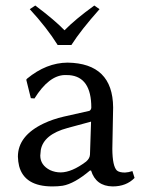

<svg xmlns="http://www.w3.org/2000/svg" viewBox="-20 -666 521 696"><path d="M189 -502.9Q150.4 -564.9 87.9 -632.8L107.9 -646Q178.7 -592.8 213.9 -556.2Q252.4 -595.7 321.8 -646L340.8 -632.8Q273.4 -557.1 238.8 -502.9ZM310.1 -225.1 225.1 -202.1Q138.2 -178.7 127.9 -122.6Q126.5 -112.3 126 -102.1Q126 -67.4 161.6 -49.3Q179.7 -41 200.2 -41Q240.7 -41.5 292 -80.1Q305.7 -91.8 306.2 -106ZM310.1 -47.9H306.2Q249.5 0 207 7.3Q190.4 9.8 169.9 9.8Q68.8 9.8 49.3 -64Q45.4 -80.1 44.9 -98.1Q44.9 -173.8 138.2 -218.3Q170.9 -233.9 210.9 -243.2L304.2 -264.2Q310.5 -268.1 311 -275.9Q311 -387.2 231 -393.6Q223.6 -394 214.8 -394Q157.2 -392.6 105 -309.1L91.8 -310.1L75.2 -377L78.1 -380.9Q147.9 -438.5 225.1 -439Q388.7 -436.5 390.1 -276.9Q390.1 -272.5 389.2 -231Q387.2 -144.5 387.2 -126Q387.7 -63.5 403.8 -47.9Q412.6 -40.5 433.1 -40.5Q445.8 -41 460 -45.9L467.8 -21Q438 9.8 388.2 9.8Q327.6 8.8 310.1 -47.9Z"/></svg>

Font: Linux Biolinum Capitals O
Style: Small Caps
Weight: 400
Designer: Philipp H. Poll
Foundry: Philipp H. Poll
Version: Version 1.0.4